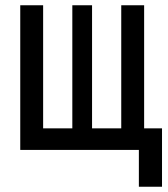

<svg xmlns="http://www.w3.org/2000/svg" viewBox="-20 -570 640 730"><path d="M508 140V0H57V-550H144V-82H255V-550H330V-82H441V-550H528V-82H596V140Z"/></svg>

Font: JetBrainsMono NFM Medium
Style: Regular
Weight: 500
Monospace: yes
Designer: Philipp Nurullin, Konstantin Bulenkov
Foundry: JetBrains
Version: Version 2.304; ttfautohint (v1.8.4.7-5d5b);Nerd Fonts 3.3.0